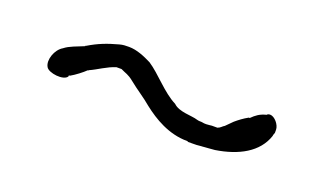

<svg xmlns="http://www.w3.org/2000/svg" viewBox="-31 -458 611 361"><g transform="rotate(20 274.0 -278.0)"><path d="M53 -255C58 -245 90 -241 96 -252V-254H98C107 -259 120 -269 126 -275H127L128 -276C142 -282 158 -294 175 -299H185C195 -294 200 -294 211 -285C227 -272 242 -263 256 -251C279 -233 310 -214 347 -214H348L349 -213H358C363 -213 369 -213 376 -214H377C381 -214 385 -215 390 -215L402 -216C447 -223 483 -242 495 -278C495 -280 496 -282 497 -285V-291C497 -301 486 -314 477 -314C474 -314 472 -313 470 -311H469C458 -308 451 -303 443 -295H441C432 -290 424 -284 417 -278L404 -265C400 -263 398 -259 392 -257H381C379 -257 375 -256 370 -256C367 -256 365 -256 360 -257C358 -257 354 -257 351 -258C339 -262 314 -260 302 -272C276 -285 253 -314 230 -329C216 -336 200 -343 184 -343C178 -343 172 -343 165 -341C143 -335 127 -329 107 -317H106V-316C92 -310 78 -306 68 -298C54 -290 46 -267 53 -255ZM402 -216H403ZM417 -278H418Z"/></g></svg>

Font: Scribbler
Style: Lt
Weight: 300
Designer: Mew Too
Foundry: Cannot Into Space Fonts
Version: Version 1.001